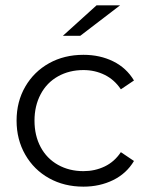

<svg xmlns="http://www.w3.org/2000/svg" viewBox="-20 -693 557 718"><path d="M292 -488Q354 -488 403.5 -463.5Q453 -439 481 -392L432 -359Q408 -395 371.5 -413Q335 -431 292 -431Q239 -431 197 -407.5Q155 -384 132 -340.5Q109 -297 109 -242Q109 -186 132 -143Q155 -100 197 -76.5Q239 -53 292 -53Q335 -53 371.5 -70.5Q408 -88 432 -124L481 -91Q453 -44 403 -19.5Q353 5 292 5Q220 5 163.5 -26.5Q107 -58 74.5 -114.5Q42 -171 42 -242Q42 -313 74.5 -369Q107 -425 163.5 -456.5Q220 -488 292 -488ZM341 -673H429L280 -559H215Z"/></svg>

Font: Montserrat Ace
Style: Regular
Weight: 400
Designer: Julieta Ulanovsky
Foundry: Julieta Ulanovsky
Version: Version 1